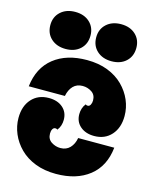

<svg xmlns="http://www.w3.org/2000/svg" viewBox="-143 -1084 963 1197"><g transform="rotate(15 338.0 -485.5)"><path d="M31 -466Q45 -588 127 -653Q209 -718 341 -718Q416 -718 475 -695Q534 -672 574 -632Q614 -592 635 -543Q656 -494 656 -441Q656 -365 614.5 -318.5Q573 -272 504 -272Q449 -272 414.5 -301.5Q380 -331 380 -380Q380 -399 385.5 -416.5Q391 -434 403 -449Q408 -444 417 -444Q428 -444 434.5 -456Q441 -468 441 -484Q441 -520 414.5 -537.5Q388 -555 356 -555Q318 -555 295 -531Q272 -507 264 -466ZM645 -234Q632 -112 549.5 -47Q467 18 335 18Q260 18 201 -5Q142 -28 102 -68Q62 -108 41 -157.5Q20 -207 20 -259Q20 -336 61.5 -382Q103 -428 172 -428Q228 -428 262 -398.5Q296 -369 296 -320Q296 -301 290.5 -283.5Q285 -266 273 -251Q268 -256 259 -256Q248 -256 241.5 -244.5Q235 -233 235 -216Q235 -180 262 -162.5Q289 -145 320 -145Q358 -145 381.5 -169.5Q405 -194 412 -234ZM62 -870Q62 -923 98 -956Q134 -989 192 -989Q250 -989 285.5 -956Q321 -923 321 -870Q321 -816 285.5 -783Q250 -750 192 -750Q134 -750 98 -783Q62 -816 62 -870ZM358 -870Q358 -923 394 -956Q430 -989 488 -989Q546 -989 581.5 -956Q617 -923 617 -870Q617 -816 581.5 -783Q546 -750 488 -750Q430 -750 394 -783Q358 -816 358 -870Z"/></g></svg>

Font: Exile
Style: Regular
Weight: 400
Designer: Bartłomiej Rózga @rozgatype
Version: Version 1.000; ttfautohint (v1.8.4.7-5d5b)